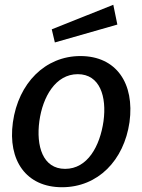

<svg xmlns="http://www.w3.org/2000/svg" viewBox="-20 -775 597 805"><path d="M240 10C391 10 500 -103 523 -263C545 -425 468 -540 317 -540C170 -540 57 -427 34 -262C12 -102 90 10 240 10ZM197 -652 210 -597 472 -672 455 -755ZM253 -67C159 -67 131 -163 145 -267C159 -369 213 -464 306 -464C399 -464 428 -370 414 -267C399 -162 347 -67 253 -67Z"/></svg>

Font: Cheyenne Sans Medium
Style: Italic
Weight: 500
Italic angle: -8.13011°
Designer: The Public Sans project authors (U.S. Web Design System), Libre Franklin designed by Pablo Impallari and Rodrigo Fuenzal
Foundry: The Cheyenne Sans Project Authors
Version: Version 2.007